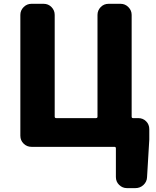

<svg xmlns="http://www.w3.org/2000/svg" viewBox="-20 -762 810 999"><path d="M665 -155.3Q665 -147.5 671.9 -147.5H699.2Q723.6 -147.5 740.2 -130.9Q756.8 -114.3 756.8 -89.8V-36.1L745.1 160.2Q744.1 183.6 726.6 200.2Q709 216.8 684.6 216.8H640.6Q617.2 216.8 600.1 200.2Q583 183.6 583 159.2V9.8Q583 2 575.2 2H143.6Q120.1 2 103 -14.6Q85.9 -31.2 85.9 -55.7V-684.6Q85.9 -708 103 -725.1Q120.1 -742.2 143.6 -742.2H207Q231.4 -742.2 248 -725.1Q264.6 -708 264.6 -684.6V-155.3Q264.6 -147.5 272.5 -147.5H479.5Q487.3 -147.5 487.3 -155.3V-684.6Q487.3 -708 503.9 -725.1Q520.5 -742.2 544.9 -742.2H607.4Q630.9 -742.2 647.9 -725.1Q665 -708 665 -684.6Z"/></svg>

Font: Gen Jyuu Gothic Heavy
Style: Bold
Weight: 900
Designer: [Source Han Sans]
Ryoko NISHIZUKA  (kana & ideographs); Paul D. Hunt (Latin, Greek & Cyrillic); Wenlong ZHANG  (bopomofo
Version: Version 1.002.20150607